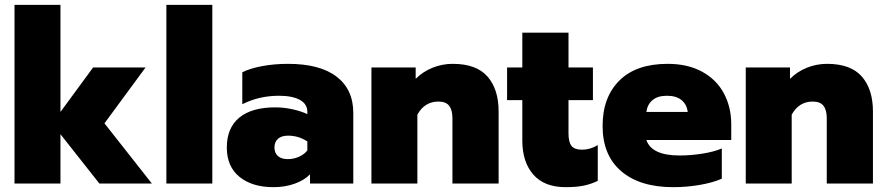

<svg xmlns="http://www.w3.org/2000/svg" viewBox="-20 -759 3665 794"><path d="M40 -739H230V-296L365 -480H582L412 -249L608 0H391L230 -204V0H40Z M668 -739H858V0H668Z M918 -149Q918 -230 969.5 -272.5Q1021 -315 1118 -315Q1154 -315 1190 -307Q1226 -299 1251 -287V-296Q1251 -329 1220 -346Q1189 -363 1134 -363Q1051 -363 982 -328V-460Q1013 -476 1063.5 -485.5Q1114 -495 1171 -495Q1303 -495 1372 -442Q1441 -389 1441 -292V0H1262V-38Q1239 -14 1199 0.5Q1159 15 1111 15Q1023 15 970.5 -27.5Q918 -70 918 -149ZM1251 -137V-174Q1215 -198 1171 -198Q1144 -198 1129.5 -185Q1115 -172 1115 -149Q1115 -127 1129 -114Q1143 -101 1170 -101Q1195 -101 1217 -111Q1239 -121 1251 -137Z M1516 -480H1699V-433Q1729 -463 1769 -479Q1809 -495 1852 -495Q1950 -495 1996 -442.5Q2042 -390 2042 -298V0H1851V-270Q1851 -304 1837.5 -321.5Q1824 -339 1793 -339Q1736 -339 1706 -285V0H1516Z M2140 -178V-345H2077V-480H2140V-624H2331V-480H2432V-345H2331V-207Q2331 -171 2343.5 -155.5Q2356 -140 2387 -140Q2421 -140 2452 -159V-11Q2425 2 2395 8.5Q2365 15 2319 15Q2231 15 2185.5 -37Q2140 -89 2140 -178Z M2472 -238Q2472 -357 2541.5 -426Q2611 -495 2741 -495Q2824 -495 2883.5 -462.5Q2943 -430 2973.5 -373Q3004 -316 3004 -245V-180H2653Q2675 -116 2790 -116Q2836 -116 2884 -123.5Q2932 -131 2965 -145V-20Q2929 -4 2875 5.5Q2821 15 2764 15Q2626 15 2549 -51Q2472 -117 2472 -238ZM2824 -296Q2820 -328 2798 -345.5Q2776 -363 2738 -363Q2700 -363 2678.5 -345Q2657 -327 2653 -296Z M3064 -480H3247V-433Q3277 -463 3317 -479Q3357 -495 3400 -495Q3498 -495 3544 -442.5Q3590 -390 3590 -298V0H3399V-270Q3399 -304 3385.5 -321.5Q3372 -339 3341 -339Q3284 -339 3254 -285V0H3064Z"/></svg>

Font: Readiness ExtraBold
Style: Regular
Weight: 800
Designer: Katatrad Team
Foundry: CadsonDemak
Version: Version 1.00;January 16, 2020;FontCreator 12.0.0.2550 64-bit